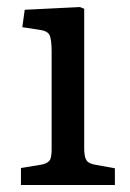

<svg xmlns="http://www.w3.org/2000/svg" viewBox="-20 -530 373 550"><path d="M40 0V-48.8L97.2 -58.1Q106.4 -59.6 112.3 -62.7Q118.2 -65.9 121.3 -69.3Q124.5 -72.8 126 -79.8Q127.4 -86.9 127.7 -92.3Q127.9 -97.7 127.9 -108.9V-381.8Q127.9 -417.5 121.8 -429.7Q115.7 -441.9 91.8 -444.8L43.9 -452.1L50.8 -502L209 -509.8L221.2 -504.9V-105Q221.2 -82 227.1 -71.8Q232.9 -61.5 252.9 -58.1L309.1 -47.9V0Z"/></svg>

Font: Literata Book
Style: Regular
Weight: 400
Designer: Latin by Veronika Burian and Jose Scaglione. Greek by Irene Vlachou. Cyrillic by Vera Evstafieva
Foundry: TypeTogether
Version: Version 2.003;PS 002.003;hotconv 1.0.88;makeotf.lib2.5.64775